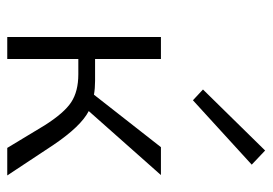

<svg xmlns="http://www.w3.org/2000/svg" viewBox="-128 -604 733 516"><g transform="rotate(90 238.0 -346.5)"><path d="M423 -657 250 -499 221 -526 385 -693ZM370 -124 452 0H378L317 -101Q284 -153 255 -172Q226 -191 180 -191H139V0H80V-413H139V-236H198Q218 -236 235 -233L376 -413H451L279 -219Q320 -198 370 -124Z"/></g></svg>

Font: EauTestInfant Semilight
Style: Italic
Weight: 300
Italic angle: -12°
Designer: Christian Thalmann (Catharsis Fonts)
Version: Version 0.001;PS 000.001;hotconv 1.0.88;makeotf.lib2.5.64775